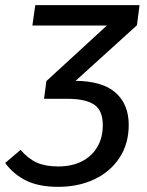

<svg xmlns="http://www.w3.org/2000/svg" viewBox="-33 -709 568 741"><path d="M191.3 12.1Q118.1 12.1 69.1 -11.5Q20 -35.1 -13 -80.1L46.5 -130.6Q75.5 -96.6 108.9 -81.6Q142.4 -66.6 191.3 -66.6Q244.1 -66.6 282.5 -86Q320.8 -105.5 342.3 -141.3Q363.7 -177.2 363.7 -226Q363.7 -282.8 330.3 -305.3Q296.9 -327.7 226.1 -327.7H136L227 -397.1H252.9Q360.7 -397.1 412.2 -352.1Q463.8 -307.1 463.8 -227.1Q463.8 -154 428.2 -100Q392.6 -46 331 -16.9Q269.4 12.1 191.3 12.1ZM137 -327.7 146 -396.1 379.4 -610.4H92L103.1 -689.1H505.6L495.5 -611.5L217.7 -359.8Z"/></svg>

Font: Fira Sans Variable
Style: Italic
Weight: 397
Italic angle: -8°
Designer: Carrois Corporate & Edenspiekermann AG
Foundry: Carrois Corporate GbR & Edenspiekermann AG
Version: Version 4.202